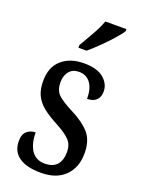

<svg xmlns="http://www.w3.org/2000/svg" viewBox="-147 -832 664 907"><g transform="rotate(20 185.0 -378.0)"><path d="M178 10Q105 10 67 -17Q29 -44 29 -96Q29 -131 47.5 -146Q66 -161 90 -161Q90 -105 112.5 -71Q135 -37 180 -37Q221 -37 241 -60Q261 -83 261 -124Q261 -160 241 -182Q221 -204 171 -231Q125 -255 96.5 -278Q68 -301 54 -330Q40 -359 40 -402Q40 -472 82.5 -509Q125 -546 194 -546Q261 -546 293.5 -518Q326 -490 326 -452Q326 -425 310.5 -409Q295 -393 264 -393Q264 -445 243 -472.5Q222 -500 186 -500Q154 -500 136.5 -479Q119 -458 119 -424Q119 -384 140.5 -363Q162 -342 215 -315Q277 -284 309 -247.5Q341 -211 341 -147Q341 -75 298 -32.5Q255 10 178 10ZM143 -619Q164 -656 186 -694Q208 -732 220 -766H326V-756Q316 -739 291.5 -711.5Q267 -684 238 -655.5Q209 -627 184 -606H143Z"/></g></svg>

Font: Noto Serif Tamil ExtraCondensed Medium
Style: Regular
Weight: 500
Width: 2
Designer: Indian Type Foundry, Tom Grace, and the Monotype Design Team
Foundry: Monotype Imaging Inc.
Version: Version 2.004; ttfautohint (v1.8.4.7-5d5b)